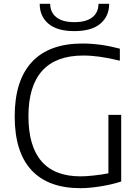

<svg xmlns="http://www.w3.org/2000/svg" viewBox="-20 -978 726 1006"><path d="M369 -815Q279 -815 233.5 -854Q188 -893 188 -958H243Q243 -913 275.5 -887.5Q308 -862 369 -862Q432 -862 464 -887.5Q496 -913 496 -958H552Q552 -893 506 -854Q460 -815 369 -815ZM402 8Q232 8 144.5 -87Q57 -182 57 -368Q57 -556 147 -653Q237 -750 412 -750Q506 -750 608 -723V-660Q575 -668 549 -673Q523 -678 500.5 -681Q478 -684 458 -685.5Q438 -687 416 -687Q273 -687 201 -607Q129 -527 129 -369Q129 -212 197.5 -133Q266 -54 402 -54Q430 -54 472 -58.5Q514 -63 548 -70V-376H615V-27Q591 -19 563 -12.5Q535 -6 506.5 -1.5Q478 3 451 5.5Q424 8 402 8Z"/></svg>

Font: Encode Sans Wide
Style: Light
Weight: 300
Designer: Pablo Impallari, Andres Torresi
Foundry: Pablo Impallari, Andres Torresi
Version: Version 1.000; ttfautohint (v1.00) -l 8 -r 50 -G 200 -x 14 -